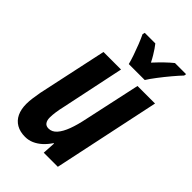

<svg xmlns="http://www.w3.org/2000/svg" viewBox="-229 -831 922 922"><g transform="rotate(45 232.0 -370.0)"><path d="M129.9 9.8Q95.2 9.8 71 -4.2Q46.9 -18.1 34.4 -44.2Q22 -70.3 22 -106.9Q22 -125 25.1 -147.7Q28.3 -170.4 32.2 -191.9L107.9 -544.9H227.1L159.2 -221.2Q153.8 -198.7 150.9 -177.7Q147.9 -156.7 147.9 -140.1Q147.9 -120.6 156 -109.4Q164.1 -98.1 181.2 -98.1Q204.6 -98.1 222.4 -118.2Q240.2 -138.2 253.7 -174.3Q267.1 -210.4 276.9 -258.8L338.9 -544.9H458L342.8 0H247.1L251 -65.9H248Q232.4 -42.5 213.9 -25.6Q195.3 -8.8 174.3 0.5Q153.3 9.8 129.9 9.8ZM234.9 -589.8Q230 -609.4 220.7 -636.5Q211.4 -663.6 200.7 -690.7Q189.9 -717.8 180.2 -737.8L183.1 -750H254.9Q262.2 -741.2 270.3 -729.2Q278.3 -717.3 287.4 -702.4Q296.4 -687.5 305.2 -669.9Q329.1 -695.8 350.1 -716.1Q371.1 -736.3 388.2 -750H463.9L461.9 -738.8Q446.3 -722.7 422.6 -694.6Q398.9 -666.5 377 -637.7Q355 -608.9 343.3 -589.8Z"/></g></svg>

Font: Open Sans Condensed
Style: Italic
Weight: 400
Width: 3
Italic angle: -12°
Designer: Monotype Design Team
Foundry: Monotype Imaging Inc.
Version: Version 3.000